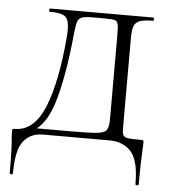

<svg xmlns="http://www.w3.org/2000/svg" viewBox="-48 -512 628 712"><g transform="rotate(5 266.0 -155.5)"><path d="M10 22Q9 13 9 0Q9 -9 10.5 -10.5Q12 -12 19 -12Q90 -12 128.5 -106Q167 -200 181 -370Q182 -380 182 -396Q182 -433 167 -444.5Q152 -456 110 -456Q107 -456 107 -462Q107 -468 110 -468H495Q497 -468 497 -462Q497 -456 495 -456Q461 -456 445 -450Q429 -444 423.5 -429.5Q418 -415 418 -385V-81V-48Q418 -30 422.5 -23Q427 -16 440 -14Q453 -12 489 -12Q496 -12 497 -10.5Q498 -9 498 0Q498 13 497 22Q494 82 494 152Q494 157 488 157Q482 157 482 152Q482 66 453 33Q424 0 372 0H124Q78 0 52 33Q26 66 26 152Q26 157 20 157Q14 157 14 152Q14 62 10 22ZM68 -21H221Q298 -21 324.5 -24Q351 -27 359 -38Q367 -49 367 -81V-387Q367 -421 364.5 -432Q362 -443 353 -446Q344 -449 315 -449H271Q243 -449 231 -445Q219 -441 214.5 -429.5Q210 -418 207 -389Q190 -213 158.5 -116Q127 -19 58 0Z"/></g></svg>

Font: Cormorant Unicase Light
Style: Regular
Weight: 300
Designer: Christian Thalmann (Catharsis Fonts)
Foundry: Catharsis Fonts
Version: Version 4.000